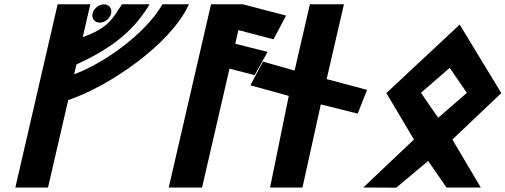

<svg xmlns="http://www.w3.org/2000/svg" viewBox="-20 -880 2372 901"><path d="M300.1 -410.4C493.7 -475.2 775.9 -670.6 862.2 -850.7L866.6 -860H742.5L739.6 -855C654.5 -712.4 455.5 -577 328.1 -531.8L338.6 -577.5C496.7 -649.9 598.9 -726.9 676 -849.8L682.3 -860H552.2L549.2 -855.3C507.9 -792 487.4 -747.9 368.3 -705.8L403.9 -860H250.5L52 0H205.3ZM448 -773.8C471.9 -773.8 496 -793.4 501.4 -816.7C506.7 -840 491.7 -859.6 467.8 -859.6C444 -859.6 419.8 -840 414.5 -816.7C409.1 -793.4 424.1 -773.8 448 -773.8Z M1263.5 -695.5 1322.5 -806.8 1119.3 -860H970.3L771.8 0H928.2L1057 -557.9L1174.9 -527.3L1235.8 -636.5L1083.9 -674.7L1098.7 -738.7Z M1658.5 -346.8 1702.5 -458.2 1512.9 -508.8 1594 -860H1434.3L1362.5 -548.9L1214 -591L1155 -479.6L1335.1 -430.1L1247.4 0H1399.4L1485.5 -390Z M2171 -444.4 2036.2 -327.2 1955.5 -444.4 2090.3 -561.5ZM1793.1 -443.2 1922.5 -225.3 1684.8 -0.1 1839.6 0.7 1989.3 -124.8 2075.3 0H2236.2L2102.9 -225.3L2332.5 -443.2L2137.2 -764.6Z"/></svg>

Font: Stormning
Style: BoldObl
Weight: 400
Designer: Robert Jablonski, Mew Too
Foundry: Cannot Into Space Fonts
Version: Version 0.90